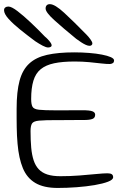

<svg xmlns="http://www.w3.org/2000/svg" viewBox="-36 -870 618 924"><path d="M241.5 34.5Q174.5 34.5 134 10.5Q93.5 -13.5 74 -60.8Q54.5 -108 48.5 -178Q46.5 -196.5 45.8 -216Q45 -235.5 44.5 -256.5Q44 -277.5 44 -300.2Q44 -323 44 -347Q44 -429 58.2 -481.8Q72.5 -534.5 104.8 -564.2Q137 -594 190.5 -606Q244 -618 321.5 -618Q358.5 -618 393 -615.2Q427.5 -612.5 454.5 -607.2Q481.5 -602 497.2 -595Q513 -588 513 -579Q513 -571 508 -567Q503 -563 494 -562Q479 -561.5 453 -564.5Q427 -567.5 393.8 -570.8Q360.5 -574 323.5 -574Q264.5 -574 224.5 -565.5Q184.5 -557 160 -537Q135.5 -517 124.8 -481.8Q114 -446.5 114 -393.5Q114 -368 120.5 -356.2Q127 -344.5 152 -341.8Q177 -339 233 -339Q242.5 -339 260.2 -339Q278 -339 297.8 -339.2Q317.5 -339.5 334.2 -339.5Q351 -339.5 359 -339.5Q396.5 -339.5 409.2 -334.2Q422 -329 422 -318Q422 -302.5 408.5 -297.5Q395 -292.5 369.5 -292.5Q357 -292.5 340.2 -292.5Q323.5 -292.5 304.5 -292.2Q285.5 -292 267.8 -292Q250 -292 236.5 -292Q179 -292 152.2 -289.5Q125.5 -287 118.2 -275.8Q111 -264.5 111 -239.5Q111 -194.5 114.2 -159.2Q117.5 -124 126 -98.2Q134.5 -72.5 150.5 -55.5Q166.5 -38.5 192 -30.2Q217.5 -22 254.5 -22Q302 -22 346.8 -25.5Q391.5 -29 427 -32.5Q462.5 -36 481 -36Q495.5 -36 502 -31.5Q508.5 -27 508.5 -17Q508.5 -5 483.8 4.5Q459 14 419.2 20.8Q379.5 27.5 332.8 31Q286 34.5 241.5 34.5ZM195.5 -641.5Q186 -641.5 169.2 -650.2Q152.5 -659 133 -672Q96 -699.5 61.5 -727.2Q27 -755 5.2 -779.2Q-16.5 -803.5 -16.5 -820.5Q-16.5 -829.5 -10.8 -834Q-5 -838.5 4.5 -838.5Q19.5 -838.5 48.2 -816.5Q77 -794.5 112 -761.5Q147 -728.5 180 -694Q187 -688.5 194.5 -680.5Q202 -672.5 207.2 -665Q212.5 -657.5 212.5 -652.5Q212.5 -646.5 207.2 -644Q202 -641.5 195.5 -641.5ZM395 -649.5Q387.5 -649.5 377.2 -654Q367 -658.5 355.2 -666.2Q343.5 -674 331 -683Q265.5 -736.5 224.5 -773.8Q183.5 -811 183.5 -829Q183.5 -839 188.8 -844.5Q194 -850 204 -850Q228 -850 273.2 -808.2Q318.5 -766.5 380.5 -703Q390 -693.5 399.2 -680.8Q408.5 -668 408.5 -661Q408.5 -656 404.8 -652.8Q401 -649.5 395 -649.5Z"/></svg>

Font: Gluten ExtraLight
Style: Regular
Weight: 250
Designer: Tyler Finck
Foundry: Etcetera Type Company
Version: Version 1.300